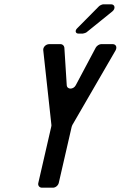

<svg xmlns="http://www.w3.org/2000/svg" viewBox="-20 -872 561 892"><path d="M175 0H226C238 0 250 -10 253 -22L313 -283C313 -284 316 -290 316 -291L517 -638C525 -653 519 -667 503 -667H450C442 -667 430 -660 425 -651L332 -476C321 -455 291 -455 290 -477L279 -651C278 -660 270 -667 262 -667H209C193 -667 179 -653 181 -638L219 -290C219 -290 218 -284 218 -283L158 -22C155 -10 163 0 175 0ZM344 -716H365C368 -716 380 -720 382 -722L502 -819C518 -832 514 -852 496 -852H460C455 -852 444 -847 440 -843L338 -740C327 -729 331 -716 344 -716Z"/></svg>

Font: DIN Rundschrift
Style: EngKursiv
Weight: 400
Width: 3
Version: Version 1.027